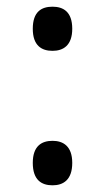

<svg xmlns="http://www.w3.org/2000/svg" viewBox="-20 -547 313 574"><path d="M137 -395C169 -395 196 -411 196 -461C196 -512 169 -527 137 -527C104 -527 78 -512 78 -461C78 -411 104 -395 137 -395ZM137 7C169 7 196 -9 196 -60C196 -110 169 -126 137 -126C104 -126 78 -110 78 -60C78 -9 104 7 137 7Z"/></svg>

Font: Noto Serif Sinhala SemiCondensed
Style: Regular
Weight: 400
Width: 4
Designer: Jelle Bosma - Monotype Design Team
Foundry: Monotype Imaging Inc.
Version: Version 2.007